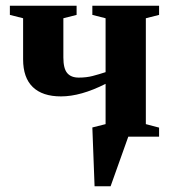

<svg xmlns="http://www.w3.org/2000/svg" viewBox="-20 -479 604 673"><path d="M429.7 0 367.7 173.8H311.5L303.7 -32.2L350.1 -43.9V-185.1Q263.2 -141.1 193.8 -141.1Q128.9 -141.1 95 -173.8Q61 -206.5 61 -271V-415L14.6 -426.8V-459H248.5V-426.8L202.1 -415V-277.3Q202.1 -238.8 215.6 -222.9Q229 -207 255.9 -207Q282.7 -207 304.4 -212.6Q326.2 -218.3 350.1 -226.1V-415L303.7 -426.8V-459H537.6V-426.8L491.2 -415V-43.9L537.6 -31.7V0Z"/></svg>

Font: Liberation Serif
Style: Bold
Weight: 700
Designer: Steve Matteson
Foundry: Ascender Corporation
Version: Version 2.1.5